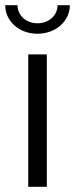

<svg xmlns="http://www.w3.org/2000/svg" viewBox="-31 -714 287 734"><path d="M112 -585C182 -585 236 -633 236 -694H189C189 -654 155 -625 112 -625C70 -625 36 -654 36 -694H-11C-11 -633 42 -585 112 -585ZM77 0H148V-506H77Z"/></svg>

Font: Arthouse Owned
Style: Regular
Weight: 400
Designer: Jeremy Tribby
Foundry: Tribby Type
Version: Version 1.000;PS 001.000;hotconv 1.0.88;makeotf.lib2.5.64775